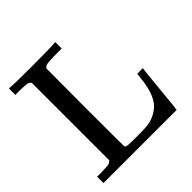

<svg xmlns="http://www.w3.org/2000/svg" viewBox="-178 -832 981 981"><g transform="rotate(-45 312.5 -341.5)"><path d="M128 -622Q118 -632 108.5 -634Q99 -636 58 -637H25V-683H36Q54 -680 182 -680Q330 -680 348 -683H360V-637H333Q296 -637 285 -636Q257 -635 249 -632.5Q241 -630 233 -622L232 -342Q232 -62 233 -59Q234 -54 237 -52Q243 -47 313 -47Q384 -47 410 -53Q469 -70 497 -109Q525 -148 536 -221Q536 -226 537.5 -238.5Q539 -251 540.5 -261Q542 -271 542 -272Q542 -273 562 -273H582V-268Q580 -265 568 -136.5Q556 -8 554 -5V0H25V-46H58Q99 -47 108.5 -49Q118 -51 128 -61Z"/></g></svg>

Font: KaTeX_Main
Style: Regular
Weight: 400
Version: Version 1.1; ttfautohint (v1.3)